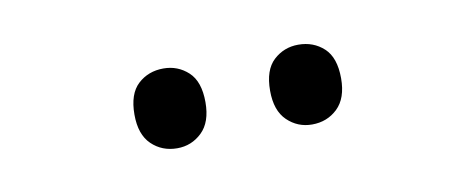

<svg xmlns="http://www.w3.org/2000/svg" viewBox="-28 -795 588 237"><g transform="rotate(-10 266.0 -676.0)"><path d="M136 -676Q136 -702 149 -714Q162 -726 181 -726Q199 -726 212 -714Q225 -702 225 -676Q225 -651 212 -638.5Q199 -626 181 -626Q162 -626 149 -638.5Q136 -651 136 -676ZM306 -676Q306 -702 319 -714Q332 -726 350 -726Q369 -726 382 -714Q395 -702 395 -676Q395 -651 382 -638.5Q369 -626 350 -626Q332 -626 319 -638.5Q306 -651 306 -676Z"/></g></svg>

Font: Noto Sans Display SemiCondensed
Style: Regular
Weight: 400
Width: 4
Version: Version 2.003